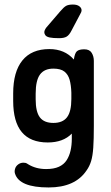

<svg xmlns="http://www.w3.org/2000/svg" viewBox="-20 -617 490 845"><path d="M296 -29V-6Q296 22 290.5 46Q285 70 273 88.5Q261 107 239 117Q217 127 183 127Q138 127 104 106Q97 101 92.5 100Q88 99 83 99Q70 99 59.5 107Q49 115 46 127Q43 138 46 147Q65 208 194 208Q311 208 361 133Q374 115 381 92Q388 69 390.5 32.5Q393 -4 393 -63V-349Q393 -369 383.5 -384.5Q374 -400 351 -400Q328 -400 318.5 -391.5Q309 -383 305 -355Q265 -401 197 -401Q119 -401 78.5 -351Q38 -301 38 -206V-173Q38 -81 76 -35.5Q114 10 190 10Q258 10 296 -29ZM294 -209V-181Q294 -126 275 -101Q256 -76 215 -76Q174 -76 155.5 -100.5Q137 -125 137 -180V-205Q137 -263 156 -289Q175 -315 215 -315Q247 -315 263.5 -302Q280 -289 286.5 -265.5Q293 -242 294 -209ZM175 -475Q175 -468 180 -461.5Q185 -455 199 -452Q213 -449 240 -449Q262 -449 273.5 -456Q285 -463 295 -483L332 -553Q339 -564 339 -572Q339 -582 329 -589.5Q319 -597 301 -597Q282 -597 271.5 -591.5Q261 -586 245 -567L184 -496Q175 -484 175 -475Z"/></svg>

Font: Beiruti SemiBold
Style: Regular
Weight: 600
Designer: Arlette Boutros
Foundry: Boutros
Version: Version 1.41